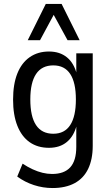

<svg xmlns="http://www.w3.org/2000/svg" viewBox="-20 -760 558 969"><path d="M245 189Q197 189 151 174Q105 159 67 131L94 66Q120 83 145 94.5Q170 106 194.5 112Q219 118 243 118Q304 118 334.5 84.5Q365 51 365 -19V-128H367Q353 -73 317.5 -43.5Q282 -14 227 -14Q170 -14 129.5 -42.5Q89 -71 67.5 -125.5Q46 -180 46 -257Q46 -335 67.5 -389Q89 -443 130 -471.5Q171 -500 227 -500Q282 -500 318 -470.5Q354 -441 368 -384H365V-491H448V-24Q448 44 425 92Q402 140 356.5 164.5Q311 189 245 189ZM249 -85Q306 -85 334.5 -129Q363 -173 363 -258Q363 -343 334.5 -386.5Q306 -430 249 -430Q191 -430 162 -386.5Q133 -343 133 -258Q133 -172 162 -128.5Q191 -85 249 -85ZM120 -557 211 -740H291L382 -557H321L251 -685L182 -557Z"/></svg>

Font: Nunito Sans 10pt Condensed Medium
Style: Regular
Weight: 500
Width: 3
Designer: Vernon Adams
Foundry: Vernon Adams
Version: Version 3.101;gftools[0.9.27]